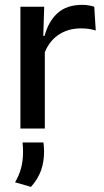

<svg xmlns="http://www.w3.org/2000/svg" viewBox="-20 -516 417 771"><path d="M156 -295.5 135 -372H159Q174.5 -430 211 -463.2Q247.5 -496.5 310.5 -496.5Q325.5 -496.5 337.2 -494.2Q349 -492 358.5 -489L364.5 -393.5Q352.5 -397.5 337.5 -399.8Q322.5 -402 305 -402Q251.5 -402 212.5 -374.5Q173.5 -347 156 -295.5ZM62 0V-489H157.5L153 -346.5L160 -339.5V0ZM154.5 56Q155.5 63 156.2 72.5Q157 82 157 92.5Q157 133.5 145 167.8Q133 202 104.5 234.5L40.5 216Q56.5 189 64.5 159.5Q72.5 130 72.5 93.5Q72.5 83.5 72 74.5Q71.5 65.5 70.5 56Z"/></svg>

Font: Anek Latin Medium
Style: Regular
Weight: 500
Designer: Yesha Goshar
Foundry: Ek Type
Version: Version 1.003